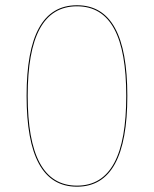

<svg xmlns="http://www.w3.org/2000/svg" viewBox="-20 -690 577 719"><path d="M268.3 -670.3C140.4 -670.3 79.6 -556.3 79.6 -331.1C79.6 -105.9 140.4 9.1 268.3 9.1C396.1 9.1 456.8 -105.8 456.8 -330.9C456.8 -556.3 396.1 -670.3 268.3 -670.3ZM268.3 -666.4C393.8 -666.4 452.8 -553.1 452.8 -330.9C452.8 -108.8 393.8 5.2 268.3 5.2C142.8 5.2 83.7 -108.9 83.7 -331.1C83.7 -553.3 142.8 -666.4 268.3 -666.4Z"/></svg>

Font: Fira Sans Four
Style: Regular
Weight: 100
Designer: Carrois Corporate & Edenspiekermann AG
Foundry: Carrois Corporate GbR & Edenspiekermann AG
Version: Version 4.203;PS 004.203;hotconv 1.0.88;makeotf.lib2.5.64775